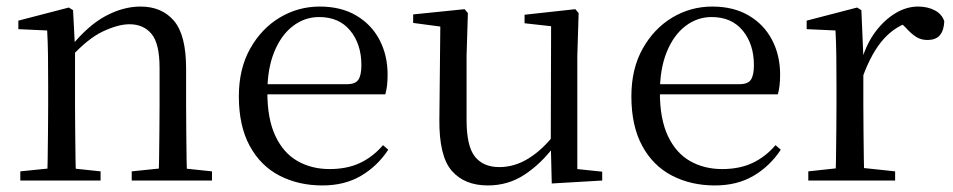

<svg xmlns="http://www.w3.org/2000/svg" viewBox="-20 -551 2908 586"><path d="M42 0V-28L150 -39H183L287 -28V0ZM124 0Q125 -24 125.5 -65Q126 -106 126.5 -150.5Q127 -195 127 -229V-289Q127 -341 126.5 -381Q126 -421 124 -458L36 -462V-488L190 -528L203 -520L209 -403V-402V-229Q209 -195 209.5 -150.5Q210 -106 210.5 -65Q211 -24 212 0ZM382 0V-28L489 -39H522L627 -28V0ZM464 0Q465 -24 465.5 -64.5Q466 -105 466.5 -149.5Q467 -194 467 -229V-344Q467 -418 442.5 -447.5Q418 -477 375 -477Q341 -477 294 -455Q247 -433 192 -372L184 -406H194Q248 -473 302 -502Q356 -531 409 -531Q474 -531 511 -487.5Q548 -444 548 -342V-229Q548 -194 548.5 -149.5Q549 -105 549.5 -64.5Q550 -24 551 0Z M964 15Q891 15 833 -15Q775 -45 742 -106Q709 -167 709 -257Q709 -341 743.5 -402.5Q778 -464 834 -497.5Q890 -531 956 -531Q1021 -531 1067.5 -503.5Q1114 -476 1138.5 -429Q1163 -382 1163 -323Q1163 -287 1156 -263H748V-294H1038Q1065 -294 1074 -308Q1083 -322 1083 -352Q1083 -416 1049 -457.5Q1015 -499 954 -499Q910 -499 874 -471.5Q838 -444 817 -392.5Q796 -341 796 -269Q796 -188 820.5 -136Q845 -84 888 -59.5Q931 -35 986 -35Q1039 -35 1078.5 -53.5Q1118 -72 1149 -108L1165 -94Q1132 -44 1082 -14.5Q1032 15 964 15Z M1469 15Q1398 15 1359 -29.5Q1320 -74 1321 -186L1324 -484L1346 -467L1241 -481V-507L1398 -523L1408 -511L1404 -380V-185Q1404 -105 1429.5 -73Q1455 -41 1504 -41Q1551 -41 1594 -68Q1637 -95 1673 -142L1696 -103H1670Q1631 -51 1581 -18Q1531 15 1469 15ZM1664 9 1661 -114V-116L1662 -471L1581 -480V-506L1736 -523L1746 -511L1742 -380V-35L1818 -27V0Z M2162 15Q2089 15 2031 -15Q1973 -45 1940 -106Q1907 -167 1907 -257Q1907 -341 1941.5 -402.5Q1976 -464 2032 -497.5Q2088 -531 2154 -531Q2219 -531 2265.5 -503.5Q2312 -476 2336.5 -429Q2361 -382 2361 -323Q2361 -287 2354 -263H1946V-294H2236Q2263 -294 2272 -308Q2281 -322 2281 -352Q2281 -416 2247 -457.5Q2213 -499 2152 -499Q2108 -499 2072 -471.5Q2036 -444 2015 -392.5Q1994 -341 1994 -269Q1994 -188 2018.5 -136Q2043 -84 2086 -59.5Q2129 -35 2184 -35Q2237 -35 2276.5 -53.5Q2316 -72 2347 -108L2363 -94Q2330 -44 2280 -14.5Q2230 15 2162 15Z M2447 0V-28L2558 -40H2599L2712 -28V0ZM2530 0Q2531 -24 2531.5 -65Q2532 -106 2532.5 -150.5Q2533 -195 2533 -229V-289Q2533 -341 2532.5 -381Q2532 -421 2530 -458L2442 -462V-488L2596 -528L2609 -520L2615 -379V-378V-229Q2615 -195 2615.5 -150.5Q2616 -106 2616.5 -65Q2617 -24 2618 0ZM2614 -319 2593 -371H2611Q2626 -420 2653 -455.5Q2680 -491 2713.5 -511Q2747 -531 2782 -531Q2811 -531 2833 -519.5Q2855 -508 2862 -486Q2861 -459 2849 -444Q2837 -429 2810 -429Q2791 -429 2776 -438.5Q2761 -448 2744 -467L2721 -489L2766 -487Q2714 -473 2677.5 -432.5Q2641 -392 2614 -319Z"/></svg>

Font: Noto Serif SC ExtraLight
Style: Regular
Weight: 400
Version: Version 2.002-H1;hotconv 1.1.0;makeotfexe 2.6.0